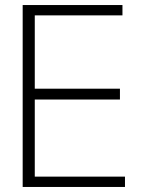

<svg xmlns="http://www.w3.org/2000/svg" viewBox="-20 -742 576 762"><path d="M466 -681V-722H70V0H476V-41H118V-347H456V-390H118V-681Z"/></svg>

Font: Perun ExtraLight
Style: Regular
Weight: 200
Foundry: Copyright (c) Stefan Peev, Context Ltd, 2016
Version: Version 1.089